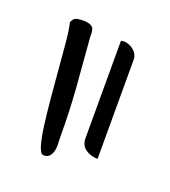

<svg xmlns="http://www.w3.org/2000/svg" viewBox="-69 -842 351 397"><g transform="rotate(20 106.5 -644.0)"><path d="M25.4 -776.4Q29.3 -786.1 36.1 -787.6Q43 -789.1 50.8 -789.1Q62.5 -789.1 69.3 -784.7Q76.2 -780.3 75.2 -762.7Q80.1 -705.1 84 -653.3Q87.9 -601.6 87.9 -546.9Q87.9 -540 88.4 -532.2Q88.9 -524.4 87.4 -517.1Q85.9 -509.8 81.5 -504.4Q77.1 -499 68.4 -499Q61.5 -499 56.6 -515.1Q51.8 -531.2 48.3 -557.6Q44.9 -584 42 -615.2Q39.1 -646.5 36.6 -677.2Q34.2 -708 31.7 -734.4Q29.3 -760.7 25.4 -776.4ZM137.7 -776.4Q145.5 -778.3 152.8 -775.9Q160.2 -773.4 165.5 -769Q170.9 -764.6 173.3 -759.3Q175.8 -753.9 175.8 -751V-530.3Q161.1 -530.3 149.4 -538.1Q137.7 -545.9 137.7 -562.5Z"/></g></svg>

Font: Shadows Into Light
Style: Regular
Weight: 400
Designer: Kimberly Geswein
Foundry: Kimberly Geswein
Version: Version 001.000